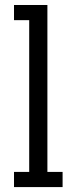

<svg xmlns="http://www.w3.org/2000/svg" viewBox="-20 -761 299 781"><path d="M37 -61.7H98.8V-679H37V-740.7H172.8V-61.7H234.6V0H37Z"/></svg>

Font: Slabo 27px
Style: Regular
Weight: 400
Version: Version 1.02 Build 003a